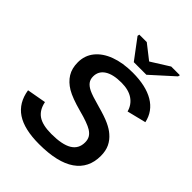

<svg xmlns="http://www.w3.org/2000/svg" viewBox="-248 -1022 1163 1163"><g transform="rotate(45 333.5 -440.0)"><path d="M295.4 9.8Q168 9.8 100.1 -35.4Q32.2 -80.6 17.6 -173.8L140.6 -195.8Q151.9 -138.7 190.4 -112.5Q229 -86.4 304.2 -86.4Q396.5 -86.4 440.9 -113.3Q485.4 -140.1 485.4 -194.8Q485.4 -218.8 475.6 -235.6Q465.8 -252.4 444.8 -265.6Q429.2 -275.4 400.1 -286.1Q371.1 -296.9 328.1 -308.1Q241.2 -331.5 198.2 -356.9Q155.8 -382.3 133.3 -418.7Q110.8 -455.1 110.8 -506.8Q110.8 -565.4 145.5 -608.4Q180.2 -651.4 242.9 -674.8Q305.7 -698.2 390.1 -698.2Q503.4 -698.2 571.8 -657.7Q640.1 -617.2 656.7 -539.6L534.7 -509.3Q522 -555.7 484.1 -581.3Q446.3 -606.9 384.8 -606.9Q313.5 -606.9 275.1 -582Q236.8 -557.1 236.8 -511.7Q236.8 -486.8 249.5 -470Q262.2 -453.1 288.1 -440.4Q300.8 -434.1 326.4 -425.5Q352.1 -417 390.1 -406.7Q458 -388.2 494.1 -371.3Q530.3 -354.5 552.2 -335Q580.6 -311 595.7 -279.3Q610.8 -247.6 610.8 -204.1Q610.8 -100.1 531.7 -45.2Q452.6 9.8 295.4 9.8ZM600.6 -876 458 -747.1H350.1L253.4 -876L255.9 -888.7H319.8L412.1 -816.4H414.1L529.3 -888.7H603.5Z"/></g></svg>

Font: Arimo SemiBold
Style: Italic
Weight: 600
Italic angle: -12°
Version: Version 1.33